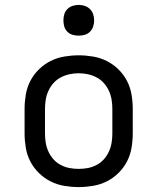

<svg xmlns="http://www.w3.org/2000/svg" viewBox="-20 -753 640 781"><path d="M300 8Q271 8 241.5 3Q212 -2 186 -15Q160 -28 138.5 -49Q117 -70 103.5 -96Q90 -122 85 -151.5Q80 -181 80 -210V-310Q80 -339 85 -368.5Q90 -398 103.5 -424Q117 -450 138.5 -471Q160 -492 186 -505Q212 -518 241.5 -523Q271 -528 300 -528Q329 -528 358.5 -523Q388 -518 414 -505Q440 -492 461.5 -471Q483 -450 496.5 -424Q510 -398 515 -368.5Q520 -339 520 -310V-210Q520 -181 515 -151.5Q510 -122 496.5 -96Q483 -70 461.5 -49Q440 -28 414 -15Q388 -2 358.5 3Q329 8 300 8ZM300 -66Q319 -66 337.5 -69.5Q356 -73 373 -82Q390 -91 402.5 -105Q415 -119 423 -136.5Q431 -154 434 -172.5Q437 -191 437 -210V-310Q437 -329 434 -347.5Q431 -366 423 -383.5Q415 -401 402.5 -415Q390 -429 373 -438Q356 -447 337.5 -451Q319 -455 300 -455Q281 -455 262.5 -451Q244 -447 227 -438Q210 -429 197.5 -415Q185 -401 177 -383.5Q169 -366 166 -347.5Q163 -329 163 -310V-210Q163 -191 166 -172.5Q169 -154 177 -136.5Q185 -119 197.5 -105Q210 -91 227 -82Q244 -73 262.5 -69.5Q281 -66 300 -66ZM300 -608Q287 -608 275 -611.5Q263 -615 254 -624Q245 -633 241.5 -645Q238 -657 238 -670Q238 -683 241.5 -695Q245 -707 254 -716Q263 -725 275 -729Q287 -733 300 -733Q313 -733 325 -729Q337 -725 346 -716Q355 -707 359 -695Q363 -683 363 -670Q363 -657 359 -645Q355 -633 346 -624Q337 -615 325 -611.5Q313 -608 300 -608Z"/></svg>

Font: Iosevka Fixed Extended
Style: Regular
Weight: 400
Width: 7
Monospace: yes
Designer: Belleve Invis
Foundry: Belleve Invis
Version: Version 24.1.1; ttfautohint (v1.8.4)